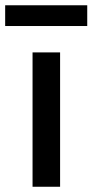

<svg xmlns="http://www.w3.org/2000/svg" viewBox="-47 -712 353 732"><path d="M77.1 0V-512.2H182.1V0ZM-27.3 -612.8V-691.9H285.6V-612.8Z"/></svg>

Font: Clear Sans Medium
Style: Regular
Weight: 500
Foundry: Intel Corporation
Version: Version 1.00